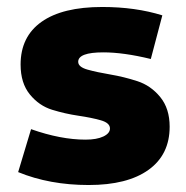

<svg xmlns="http://www.w3.org/2000/svg" viewBox="-20 -520 533 550"><path d="M234 10Q122 10 32 -27L69 -150Q154 -120 225 -120Q257 -120 276 -129Q295 -138 295 -152Q295 -168 268.5 -175.5Q242 -183 204.5 -188.5Q167 -194 129.5 -205.5Q92 -217 65.5 -249.5Q39 -282 39 -335Q39 -415 99 -457.5Q159 -500 273 -500Q368 -500 445 -476L412 -351Q334 -370 276 -370Q204 -370 204 -343Q204 -328 231 -320.5Q258 -313 296.5 -306.5Q335 -300 373.5 -287.5Q412 -275 439 -242Q466 -209 466 -157Q466 -77 405.5 -33.5Q345 10 234 10Z"/></svg>

Font: Cantarell Extra Bold
Style: Regular
Weight: 800
Designer: Dave Crossland, Nikolaus Waxweiler, Florian Fecher, Jacques Le Bailly, Eben Sorkin, Alexei Vanyashin, Alexios Zavras, Em
Version: Version 0.303